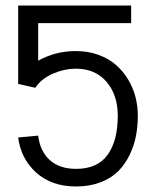

<svg xmlns="http://www.w3.org/2000/svg" viewBox="-20 -674 570 702"><path d="M459.5 -653.8V-589.4H119.6V-452.1Q182.6 -487.3 256.8 -487.3Q301.3 -487.3 338.9 -473.9Q376.5 -460.4 402.8 -437.7Q429.2 -415 447.8 -384.5Q466.3 -354 475.1 -320.3Q483.9 -286.6 483.9 -251Q483.9 -212.4 477.1 -176.8Q470.2 -141.1 453.6 -106.9Q437 -72.8 412.1 -47.9Q387.2 -22.9 347.7 -7.6Q308.1 7.8 258.3 7.8Q168.5 7.8 112.3 -43Q56.2 -93.8 46.4 -171.4L119.6 -178.2Q126.5 -120.6 162.1 -88.6Q197.8 -56.6 258.3 -56.6Q336.9 -56.6 373.8 -108.4Q410.6 -160.2 410.6 -251Q410.6 -326.7 369.6 -374.8Q328.6 -422.9 256.8 -422.9Q216.8 -422.9 176 -405.8Q135.3 -388.7 113.8 -359.4L108.9 -353L46.4 -367.2V-653.8Z"/></svg>

Font: AzarMehrMonospaced
Style: SansBold
Weight: 1
Designer: Amin Abedi
Version: Version 1.00